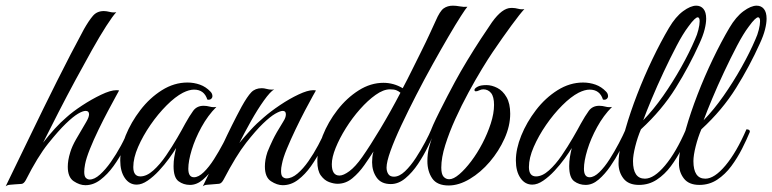

<svg xmlns="http://www.w3.org/2000/svg" viewBox="-58 -649 2723 677"><path d="M-38 8Q4 -78 49.5 -172.5Q95 -267 143 -363Q191 -459 238 -546Q255 -576 269.5 -593Q284 -610 308 -610Q317 -610 329 -607Q341 -604 352 -606Q339 -592 316.5 -557Q294 -522 266.5 -473Q239 -424 208.5 -367.5Q178 -311 148.5 -253.5Q119 -196 94 -146Q114 -172 135 -195Q156 -218 176 -235Q198 -255 231.5 -277Q265 -299 298.5 -315Q332 -331 352 -331Q359 -331 362 -330Q362 -330 351 -310Q340 -290 323.5 -259Q307 -228 289.5 -192Q272 -156 259 -123.5Q246 -91 242 -70Q239 -54 239 -43Q239 -27 245 -21.5Q251 -16 258 -16Q275 -16 294.5 -33.5Q314 -51 333 -78Q352 -105 368.5 -135.5Q385 -166 395 -193Q407 -193 407 -184Q396 -157 379.5 -124.5Q363 -92 342 -63Q321 -34 296 -15Q271 4 243 4Q223 4 202 -10Q181 -24 181 -61Q181 -72 183 -84.5Q185 -97 190 -113Q196 -133 210 -157.5Q224 -182 246 -219Q256 -236 256 -246Q256 -258 244 -258Q234 -258 217 -248Q200 -238 174 -213Q149 -189 112 -143Q75 -97 33 -14Q26 -1 17.5 -0.5Q9 0 -5 1Q-14 2 -23 2.5Q-32 3 -38 8Z M612 3Q589 3 571.5 -10Q554 -23 554 -63Q554 -80 556.5 -95Q559 -110 563 -127Q554 -112 538 -90Q522 -68 502.5 -47Q483 -26 462.5 -12Q442 2 424 2Q398 2 382 -21.5Q366 -45 366 -83Q366 -124 385 -171Q404 -218 437 -261Q470 -304 513 -331Q556 -358 603 -358Q626 -358 647 -350.5Q668 -343 684 -326Q691 -319 691 -310Q691 -304 686 -300Q681 -296 673 -298Q662 -333 626 -333Q609 -333 587 -322Q560 -308 529.5 -277.5Q499 -247 472.5 -208.5Q446 -170 429 -131Q412 -92 412 -60Q412 -27 437 -27Q459 -27 482.5 -48Q506 -69 527.5 -100.5Q549 -132 567 -163Q585 -194 595 -213Q610 -240 623 -258Q636 -276 660 -276Q671 -276 682 -273Q693 -270 705 -272Q675 -242 652.5 -201Q630 -160 618 -120.5Q606 -81 606 -54Q606 -24 626 -24Q642 -24 660.5 -42Q679 -60 696.5 -87.5Q714 -115 729 -143.5Q744 -172 753 -193Q758 -193 761.5 -192Q765 -191 765 -184Q764 -180 761.5 -175.5Q759 -171 754 -160Q746 -144 732 -117Q718 -90 699 -62.5Q680 -35 658 -16Q636 3 612 3Z M657 8Q693 -65 726 -136.5Q759 -208 794 -273Q814 -309 828 -323.5Q842 -338 865 -338Q873 -338 882 -335.5Q891 -333 900 -333Q906 -333 909 -334Q895 -326 872.5 -294.5Q850 -263 827 -222Q804 -181 786 -145Q805 -168 826 -191Q847 -214 872 -235Q896 -256 929.5 -278.5Q963 -301 995 -316Q1027 -331 1046 -331Q1053 -331 1056 -330Q1056 -330 1045 -310.5Q1034 -291 1017.5 -259.5Q1001 -228 984 -192.5Q967 -157 953.5 -124.5Q940 -92 936 -70Q933 -57 933 -46Q933 -30 939 -25Q945 -20 952 -20Q971 -20 991 -37Q1011 -54 1029.5 -80.5Q1048 -107 1064 -137Q1080 -167 1091 -193Q1103 -193 1103 -184Q1092 -157 1075.5 -124.5Q1059 -92 1038.5 -63Q1018 -34 993 -15Q968 4 939 4Q919 4 897.5 -10Q876 -24 876 -62Q876 -73 878 -85.5Q880 -98 885 -113Q893 -133 904 -156Q915 -179 940 -219Q947 -230 948.5 -236Q950 -242 950 -246Q950 -258 939 -258Q930 -258 912.5 -248Q895 -238 869 -213Q844 -189 809.5 -145Q775 -101 730 -15Q723 -2 714.5 -1Q706 0 691 1Q681 2 672 2.5Q663 3 657 8Z M1320 0Q1286 0 1270 -23Q1254 -46 1254 -77Q1254 -86 1255 -95.5Q1256 -105 1259 -115Q1245 -93 1226.5 -66.5Q1208 -40 1184.5 -20.5Q1161 -1 1132 -1Q1119 -1 1102.5 -7Q1086 -13 1073.5 -30Q1061 -47 1061 -80Q1061 -123 1080 -171Q1099 -219 1132 -261.5Q1165 -304 1207 -330.5Q1249 -357 1294 -357Q1330 -357 1362 -338Q1377 -366 1394 -400.5Q1411 -435 1428 -469Q1445 -503 1458 -531.5Q1471 -560 1478 -575Q1493 -610 1506.5 -619.5Q1520 -629 1539 -629Q1550 -629 1563.5 -626.5Q1577 -624 1590 -625Q1585 -620 1567 -592Q1549 -564 1523 -519.5Q1497 -475 1467.5 -422Q1438 -369 1409.5 -313.5Q1381 -258 1357 -207Q1333 -156 1319 -117Q1305 -78 1305 -58Q1305 -45 1311 -35.5Q1317 -26 1331 -26Q1350 -26 1370 -45Q1390 -64 1408.5 -92.5Q1427 -121 1441.5 -148.5Q1456 -176 1463 -193Q1475 -193 1475 -184Q1466 -163 1451 -132Q1436 -101 1416 -71Q1396 -41 1371.5 -20.5Q1347 0 1320 0ZM1139 -30Q1153 -30 1174 -45.5Q1195 -61 1219 -95Q1247 -135 1283 -195Q1319 -255 1354 -322Q1347 -328 1339 -331Q1331 -334 1317 -334Q1294 -334 1266.5 -314.5Q1239 -295 1211.5 -264Q1184 -233 1161.5 -197Q1139 -161 1125.5 -127.5Q1112 -94 1112 -70Q1112 -30 1139 -30Z M1524 5Q1483 5 1466 -20Q1449 -45 1449 -81Q1449 -106 1454.5 -128Q1460 -150 1471 -178H1469Q1461 -178 1461 -186Q1461 -190 1469.5 -209Q1478 -228 1491.5 -255Q1505 -282 1519.5 -310Q1534 -338 1546 -360Q1566 -397 1590 -436.5Q1614 -476 1637.5 -512Q1661 -548 1677 -571Q1713 -621 1744 -621H1749Q1758 -621 1769.5 -618Q1781 -615 1791 -617Q1776 -601 1745.5 -559.5Q1715 -518 1679 -465Q1664 -443 1641.5 -406Q1619 -369 1594 -323Q1569 -277 1547.5 -229.5Q1526 -182 1512 -137.5Q1498 -93 1498 -58Q1498 -35 1506 -26Q1514 -17 1526 -17Q1541 -17 1561.5 -34.5Q1582 -52 1603.5 -80.5Q1625 -109 1643 -143.5Q1661 -178 1672.5 -213.5Q1684 -249 1684 -279Q1684 -308 1673.5 -321Q1663 -334 1646 -334Q1639 -334 1632 -330.5Q1625 -327 1620 -327Q1615 -327 1615 -332Q1615 -337 1625.5 -343Q1636 -349 1657 -349Q1676 -349 1695.5 -339Q1715 -329 1728 -306.5Q1741 -284 1741 -248Q1741 -205 1721 -160.5Q1701 -116 1669 -78.5Q1637 -41 1598.5 -18Q1560 5 1524 5Z M2007 3Q1984 3 1966.5 -10Q1949 -23 1949 -63Q1949 -80 1951.5 -95Q1954 -110 1958 -127Q1949 -112 1933 -90Q1917 -68 1897.5 -47Q1878 -26 1857.5 -12Q1837 2 1819 2Q1793 2 1777 -21.5Q1761 -45 1761 -83Q1761 -124 1780 -171Q1799 -218 1832 -261Q1865 -304 1908 -331Q1951 -358 1998 -358Q2021 -358 2042 -350.5Q2063 -343 2079 -326Q2086 -319 2086 -310Q2086 -304 2081 -300Q2076 -296 2068 -298Q2057 -333 2021 -333Q2004 -333 1982 -322Q1955 -308 1924.5 -277.5Q1894 -247 1867.5 -208.5Q1841 -170 1824 -131Q1807 -92 1807 -60Q1807 -27 1832 -27Q1854 -27 1877.5 -48Q1901 -69 1922.5 -100.5Q1944 -132 1962 -163Q1980 -194 1990 -213Q2005 -240 2018 -258Q2031 -276 2055 -276Q2066 -276 2077 -273Q2088 -270 2100 -272Q2070 -242 2047.5 -201Q2025 -160 2013 -120.5Q2001 -81 2001 -54Q2001 -24 2021 -24Q2037 -24 2055.5 -42Q2074 -60 2091.5 -87.5Q2109 -115 2124 -143.5Q2139 -172 2148 -193Q2153 -193 2156.5 -192Q2160 -191 2160 -184Q2159 -180 2156.5 -175.5Q2154 -171 2149 -160Q2141 -144 2127 -117Q2113 -90 2094 -62.5Q2075 -35 2053 -16Q2031 3 2007 3Z M2195 3Q2158 3 2140.5 -19.5Q2123 -42 2123 -73Q2123 -105 2132 -139Q2141 -173 2148 -196Q2164 -252 2188.5 -315.5Q2213 -379 2242.5 -440.5Q2272 -502 2301 -551Q2324 -590 2350.5 -609.5Q2377 -629 2397 -629Q2413 -629 2422.5 -617.5Q2432 -606 2432 -583Q2432 -567 2426.5 -545Q2421 -523 2408 -495Q2373 -417 2324.5 -339Q2276 -261 2202 -193Q2190 -165 2182 -133Q2174 -101 2174 -81Q2174 -19 2216 -19Q2248 -19 2287 -65.5Q2326 -112 2361 -193Q2365 -193 2369 -191.5Q2373 -190 2373 -184Q2362 -157 2345.5 -124.5Q2329 -92 2307.5 -63Q2286 -34 2258 -15.5Q2230 3 2195 3ZM2210 -225Q2246 -262 2280 -310.5Q2314 -359 2343.5 -411.5Q2373 -464 2393 -511Q2400 -526 2404.5 -544Q2409 -562 2409 -574Q2409 -588 2402 -588Q2398 -588 2390 -580.5Q2382 -573 2369 -555Q2350 -530 2327.5 -487Q2305 -444 2282 -395Q2259 -346 2240 -300.5Q2221 -255 2210 -225Z M2408 3Q2371 3 2353.5 -19.5Q2336 -42 2336 -73Q2336 -105 2345 -139Q2354 -173 2361 -196Q2377 -252 2401.5 -315.5Q2426 -379 2455.5 -440.5Q2485 -502 2514 -551Q2537 -590 2563.5 -609.5Q2590 -629 2610 -629Q2626 -629 2635.5 -617.5Q2645 -606 2645 -583Q2645 -567 2639.5 -545Q2634 -523 2621 -495Q2586 -417 2537.5 -339Q2489 -261 2415 -193Q2403 -165 2395 -133Q2387 -101 2387 -81Q2387 -19 2429 -19Q2461 -19 2500 -65.5Q2539 -112 2574 -193Q2578 -193 2582 -191.5Q2586 -190 2586 -184Q2575 -157 2558.5 -124.5Q2542 -92 2520.5 -63Q2499 -34 2471 -15.5Q2443 3 2408 3ZM2423 -225Q2459 -262 2493 -310.5Q2527 -359 2556.5 -411.5Q2586 -464 2606 -511Q2613 -526 2617.5 -544Q2622 -562 2622 -574Q2622 -588 2615 -588Q2611 -588 2603 -580.5Q2595 -573 2582 -555Q2563 -530 2540.5 -487Q2518 -444 2495 -395Q2472 -346 2453 -300.5Q2434 -255 2423 -225Z"/></svg>

Font: Great Vibes
Style: Regular
Weight: 400
Designer: Robert E. Leuschke, Viktoriya Grabowska, Viviana Monsalve, Eben Sorkin
Foundry: Robert E. Leuschke
Version: Version 1.103; ttfautohint (v1.8.4.7-5d5b)